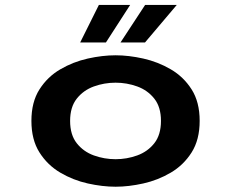

<svg xmlns="http://www.w3.org/2000/svg" viewBox="-20 -732 915 764"><path d="M440 11Q387.5 11 329.2 -2Q271 -15 220 -45Q169 -75 137 -125.5Q105 -176 105 -251Q105 -326 137 -376.2Q169 -426.5 220 -456.2Q271 -486 329.2 -499Q387.5 -512 440 -512Q492 -512 550.2 -499Q608.5 -486 659.5 -456.2Q710.5 -426.5 742.5 -376.2Q774.5 -326 774.5 -251Q774.5 -176 742.5 -125.5Q710.5 -75 659.5 -45Q608.5 -15 550.2 -2Q492 11 440 11ZM440 -98.5Q484.5 -98.5 526 -113.5Q567.5 -128.5 594 -162Q620.5 -195.5 620.5 -251Q620.5 -306 594 -339.5Q567.5 -373 526 -388Q484.5 -403 440 -403Q395 -403 353.5 -388Q312 -373 285.5 -339.5Q259 -306 259 -251Q259 -195.5 285.5 -162Q312 -128.5 353.5 -113.5Q395 -98.5 440 -98.5ZM459.5 -563 557.5 -712.5H683.5L557 -563ZM299 -563 373.5 -712.5H498L401.5 -563Z"/></svg>

Font: Trispace SemiExpanded SemiBold
Style: Regular
Weight: 600
Width: 6
Designer: Tyler Finck
Foundry: Etcetera Type Company
Version: Version 1.210; ttfautohint (v1.8.3)